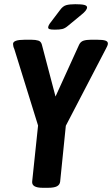

<svg xmlns="http://www.w3.org/2000/svg" viewBox="-20 -891 533 913"><path d="M183 2Q130 2 133 -28L161 -294L48 -658Q45 -664 43.5 -670.5Q42 -677 42 -682Q42 -702 97 -702H130Q149 -702 162 -698Q175 -694 179 -679L244 -432L356 -678Q363 -693 377 -697.5Q391 -702 411 -702H443Q469 -702 481 -698Q493 -694 493 -684Q493 -678 489.5 -671Q486 -664 483 -658L293 -293L266 -27Q264 -12 250.5 -5Q237 2 208 2ZM241 -750Q222 -750 215.5 -752.5Q209 -755 209 -760Q209 -770 222 -786L266 -844Q279 -862 295 -866.5Q311 -871 338 -871Q368 -871 381 -867.5Q394 -864 394 -856Q394 -842 366 -820L303 -768Q289 -756 276 -753Q263 -750 241 -750Z"/></svg>

Font: Asap Condensed Condensed SemiBold
Style: Italic
Weight: 600
Width: 3
Italic angle: -6°
Designer: Pablo Cosgaya
Foundry: Omnibus-Type
Version: Version 3.001; ttfautohint (v1.8.4.7-5d5b)